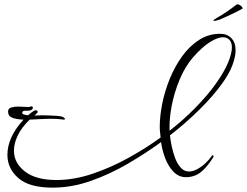

<svg xmlns="http://www.w3.org/2000/svg" viewBox="-20 -704 1133 881"><path d="M221 157Q114 157 64 113Q14 69 14 7Q14 -75 88 -155Q57 -156 37 -163.5Q17 -171 17 -192Q17 -206 31 -210.5Q45 -215 63 -215Q76 -215 88 -214Q100 -213 108 -213Q116 -213 120 -215Q122 -216 124 -216Q131 -216 131 -209Q131 -205 125.5 -200.5Q120 -196 106 -196H97Q92 -196 87.5 -194.5Q83 -193 82 -187V-186Q82 -181 90 -178.5Q98 -176 109 -175L123 -187Q137 -198 144 -198Q153 -198 153 -191Q153 -187 147 -182L138 -174Q148 -174 156.5 -174.5Q165 -175 171 -175Q178 -175 198.5 -174.5Q219 -174 240 -172.5Q261 -171 269 -167Q278 -162 278 -158Q278 -155 273 -155Q269 -155 265 -156Q243 -159 217 -159Q193 -159 167 -157.5Q141 -156 116 -155Q79 -119 61.5 -82.5Q44 -46 44 -13Q44 44 94.5 83Q145 122 239 122Q320 122 405.5 93Q491 64 571 19.5Q651 -25 717 -73Q716 -84 714.5 -96.5Q713 -109 713 -122Q713 -171 724.5 -228.5Q736 -286 759 -342.5Q782 -399 815.5 -445.5Q849 -492 893 -520.5Q937 -549 990 -549Q1022 -549 1041.5 -529Q1061 -509 1061 -473Q1061 -444 1046.5 -405Q1032 -366 998 -319Q957 -262 893.5 -199.5Q830 -137 760 -83Q762 -61 768 -32.5Q774 -4 784 22.5Q794 49 810 66Q826 83 847 83Q865 83 884.5 72.5Q904 62 922 45.5Q940 29 951 12Q954 8 957 8Q959 8 959.5 12Q960 16 957 20Q928 66 899.5 87.5Q871 109 833 109Q800 109 776 84Q752 59 738 22Q724 -15 719 -52Q649 -1 567 47Q485 95 397 126Q309 157 221 157ZM758 -104Q820 -152 876 -209Q932 -266 969 -318Q1009 -374 1026.5 -416.5Q1044 -459 1044 -486Q1044 -509 1033 -521Q1022 -533 1003 -533Q978 -533 942 -510Q906 -487 865 -440Q829 -398 804.5 -339.5Q780 -281 768 -219.5Q756 -158 758 -104ZM962.6 -608.1Q959.2 -608.1 959.2 -609.8Q959.2 -613.2 976.2 -622.6Q1001.7 -637 1026 -654Q1050.2 -671 1066.3 -683.8Q1075.7 -685.5 1085.5 -677Q1095.2 -668.5 1092.7 -664.2Q1080.8 -657.4 1062.1 -648.1Q1043.4 -638.7 1023.4 -629.8Q1003.4 -620.9 988.1 -614.1Q983 -612.4 975 -610.3Q966.9 -608.1 962.6 -608.1Z"/></svg>

Font: WindSong
Style: Regular
Weight: 400
Designer: Robert E. Leuschke
Foundry: Robert E. Leuschke
Version: Version 1.010; ttfautohint (v1.8.3)